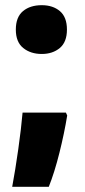

<svg xmlns="http://www.w3.org/2000/svg" viewBox="-20 -581 329 740"><path d="M41 -467Q41 -419 69.5 -396Q98 -373 141 -373Q183 -373 210.5 -396Q238 -419 238 -467Q238 -515 211 -538Q184 -561 141 -561Q96 -561 68.5 -538Q41 -515 41 -467ZM234 -147H67Q62 -88 50.5 -6.5Q39 75 27 139H168Q190 84 209 8Q228 -68 239 -136Z"/></svg>

Font: Noto Sans Display SemiCondensed Black
Style: Regular
Weight: 900
Width: 4
Designer: Monotype Design Team
Foundry: Monotype Imaging Inc.
Version: Version 1.900